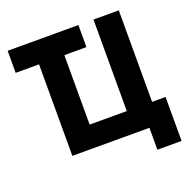

<svg xmlns="http://www.w3.org/2000/svg" viewBox="-144 -838 1094 1112"><g transform="rotate(-20 403.0 -282.5)"><path d="M164 0H639V135H788V-136H705V-700H549V-136H320V-564H456V-700H20V-564H164Z"/></g></svg>

Font: Fixel Text Bold
Style: Bold
Weight: 700
Width: 4
Designer: AlfaBravo + MacPaw
Foundry: Kyrylo Tkachov, Marchela Mozhyna, Serhii Makarenko, Maria Weinstein, Zakhar Kryvoshyya
Version: Version 1.211